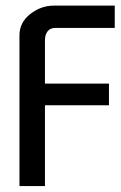

<svg xmlns="http://www.w3.org/2000/svg" viewBox="-20 -645 418 665"><path d="M377.4 -548.3H172.4Q153.3 -548.3 144.5 -536.1Q135.7 -523.9 135.7 -506.3V-355.5H357.4V-280.3H135.7V-0.5H47.4V-522.5Q47.4 -566.9 84.5 -596.2Q121.6 -625.5 166.5 -625.5H377.4Z"/></svg>

Font: Uroob
Style: Regular
Weight: 400
Designer: Hussain K H
Foundry: Swanthanthra Malayalam Computing(http://smc.org.in)
Version: Version 2.0.0+20200101